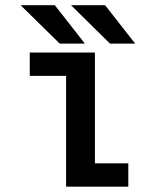

<svg xmlns="http://www.w3.org/2000/svg" viewBox="-20 -696 610 716"><path d="M484 -533.5H390L245 -676.5H372ZM296.5 -533.5H202.5L57 -676.5H184.5ZM334 -87H458.5V0H226.5V-413H91V-500H334Z"/></svg>

Font: League Mono Narrow Medium
Style: Regular
Weight: 500
Width: 3
Designer: Tyler Finck
Foundry: The League of Moveable Type / Tyler Finck
Version: Version 2.210